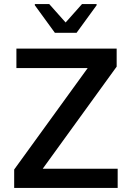

<svg xmlns="http://www.w3.org/2000/svg" viewBox="-20 -928 649 948"><path d="M50 0V-91L413 -592H61V-688H556V-599L191 -95H561V0ZM251 -766 152 -902V-908H223L304 -817L385 -908H457V-902L358 -766Z"/></svg>

Font: Saira Thin Medium
Style: Regular
Weight: 500
Version: Version 1.101